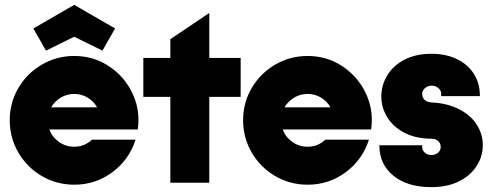

<svg xmlns="http://www.w3.org/2000/svg" viewBox="-20 -751 2024 789"><path d="M20 -257Q20 -329 55.5 -389.5Q91 -450 152 -485.5Q213 -521 285 -521Q360 -521 420.5 -483.5Q481 -446 515 -385.5Q549 -325 549 -258Q549 -239 546 -219H183Q194 -188 222 -168Q250 -148 285 -148Q327 -148 358 -177H537Q511 -95 442 -43.5Q373 8 285 8Q213 8 152 -27.5Q91 -63 55.5 -124Q20 -185 20 -257ZM379 -310Q365 -335 340 -350Q315 -365 285 -365Q255 -365 230 -350Q205 -335 190 -310ZM117 -634 285 -731 453 -634 401 -543 285 -600 169 -543Z M680 -353H569V-513H680V-590L839 -697L840 -696V-513H969V-353H840V0H680Z M979 -257Q979 -329 1014.5 -389.5Q1050 -450 1111 -485.5Q1172 -521 1244 -521Q1319 -521 1379.5 -483.5Q1440 -446 1474 -385.5Q1508 -325 1508 -258Q1508 -239 1505 -219H1142Q1153 -188 1181 -168Q1209 -148 1244 -148Q1286 -148 1317 -177H1496Q1470 -95 1401 -43.5Q1332 8 1244 8Q1172 8 1111 -27.5Q1050 -63 1014.5 -124Q979 -185 979 -257ZM1338 -310Q1324 -335 1299 -350Q1274 -365 1244 -365Q1214 -365 1189 -350Q1164 -335 1149 -310Z M1539 -153V-154H1715V-147Q1715 -133 1726 -123.5Q1737 -114 1753 -114Q1769 -114 1780 -123.5Q1791 -133 1791 -147Q1791 -162 1780.5 -171.5Q1770 -181 1753 -181Q1690 -181 1643 -205Q1596 -229 1571.5 -269Q1547 -309 1547 -354Q1547 -401 1571.5 -441.5Q1596 -482 1642.5 -506Q1689 -530 1753 -530Q1812 -530 1857 -508.5Q1902 -487 1927 -448Q1952 -409 1952 -358V-356H1793V-365Q1793 -379 1781.5 -389Q1770 -399 1754 -399Q1738 -399 1726.5 -389Q1715 -379 1715 -365Q1715 -350 1725 -340.5Q1735 -331 1753 -330Q1818 -327 1866 -302.5Q1914 -278 1939 -239Q1964 -200 1964 -154Q1964 -108 1938.5 -68.5Q1913 -29 1865.5 -5.5Q1818 18 1753 18Q1654 18 1596.5 -29Q1539 -76 1539 -153Z"/></svg>

Font: Lineal Heavy
Style: Regular
Weight: 900
Designer: Created by Frank Adebiaye with contributions from Anton Moglia & Ariel Martín Pérez
Created by Frank ADEBIAYE with FontF
Foundry: Velvetyne Type Foundry
Version: Version 2.000